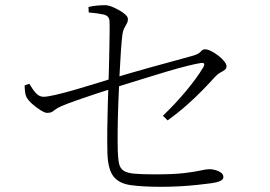

<svg xmlns="http://www.w3.org/2000/svg" viewBox="-20 -761 1040 740"><path d="M602 -41Q529 -41 483.5 -47.5Q438 -54 417 -81.5Q396 -109 394 -171Q393 -214 393.5 -264Q394 -314 395.5 -360Q397 -406 398 -437Q399 -469 400 -504Q401 -539 401.5 -573Q402 -607 402.5 -635Q403 -663 402 -680Q401 -700 379.5 -705Q358 -710 322 -713L321 -734Q337 -738 354 -739.5Q371 -741 385 -741Q399 -741 420 -731.5Q441 -722 457 -710Q473 -698 473 -688Q473 -678 468.5 -670Q464 -662 459 -652.5Q454 -643 452 -630Q449 -607 446 -564.5Q443 -522 440.5 -469.5Q438 -417 436 -362.5Q434 -308 433.5 -260Q433 -212 434 -178Q435 -148 439 -130Q443 -112 456.5 -103Q470 -94 499 -91.5Q528 -89 578 -89Q650 -89 691 -94Q732 -99 753.5 -104Q775 -109 788 -109Q798 -109 810.5 -105.5Q823 -102 832 -95.5Q841 -89 841 -78Q841 -69 828.5 -63.5Q816 -58 796 -55Q774 -52 741.5 -48.5Q709 -45 673 -43Q637 -41 602 -41ZM608 -315Q657 -362 698.5 -412Q740 -462 763 -501Q769 -511 766.5 -515.5Q764 -520 753 -518Q734 -515 700 -506.5Q666 -498 625.5 -486Q585 -474 543.5 -461Q502 -448 466 -437Q430 -426 407 -418Q381 -410 346.5 -398.5Q312 -387 277.5 -375Q243 -363 217 -352Q201 -345 193.5 -339Q186 -333 180 -329.5Q174 -326 161 -326Q153 -326 136 -336.5Q119 -347 103.5 -361Q88 -375 82 -387Q78 -395 76.5 -407.5Q75 -420 75 -432L93 -438Q107 -414 119.5 -401Q132 -388 148 -388Q162 -388 194.5 -395.5Q227 -403 267 -414.5Q307 -426 344 -437.5Q381 -449 404 -456Q433 -465 476 -477.5Q519 -490 566 -503Q613 -516 655.5 -527.5Q698 -539 726 -547Q746 -553 753.5 -562Q761 -571 770 -571Q780 -571 794 -564Q808 -557 821.5 -546.5Q835 -536 844 -525Q853 -514 853 -506Q853 -497 846.5 -492Q840 -487 829.5 -481.5Q819 -476 807 -463Q791 -445 763 -416Q735 -387 700 -356Q665 -325 626 -297Z"/></svg>

Font: Noto Serif JP ExtraLight
Style: Regular
Weight: 200
Designer: Ryoko NISHIZUKA  (kana & ideographs); Frank Grießhammer (Latin, Greek & Cyrillic); Wenlong ZHANG  (bopomofo); Sandoll Co
Foundry: Adobe
Version: Version 2.002-H1;hotconv 1.1.0;makeotfexe 2.6.0